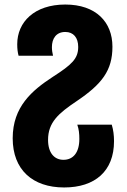

<svg xmlns="http://www.w3.org/2000/svg" viewBox="-20 -577 559 847"><path d="M263 250C399 250 483 178 483 46C483 20 480 -4 473 -27H321C328 -7 330 13 330 36C330 96 303 128 260 128C220 128 192 98 192 40C192 -37 238 -77 317 -130C430 -206 476 -266 476 -371C476 -480 403 -557 268 -557C132 -557 56 -480 56 -382C56 -361 58 -346 62 -331H214C211 -343 209 -356 209 -369C209 -407 228 -436 268 -436C304 -436 325 -411 325 -370C325 -318 297 -292 213 -238C121 -178 36 -106 36 33C36 172 124 250 263 250Z"/></svg>

Font: Noto Sans Georgian Condensed ExtraBold
Style: Regular
Weight: 800
Width: 3
Designer: Monotype Design Team, Akaki Razmadze
Foundry: Google LLC
Version: Version 2.005